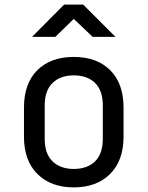

<svg xmlns="http://www.w3.org/2000/svg" viewBox="-20 -805 640 833"><path d="M300 8Q201 8 142.5 -50Q84 -108 84 -212V-338Q84 -443 142 -500.5Q200 -558 300 -558Q400 -558 458 -500.5Q516 -443 516 -338V-212Q516 -108 457.5 -50Q399 8 300 8ZM300 -72Q359 -72 392.5 -105Q426 -138 426 -202V-348Q426 -412 392.5 -445Q359 -478 300 -478Q242 -478 208 -445Q174 -412 174 -348V-202Q174 -138 208 -105Q242 -72 300 -72ZM119 -645 258 -785H341L481 -645H382L300 -723L220 -645Z"/></svg>

Font: JetBrainsMonoNL NF
Style: Regular
Weight: 400
Designer: Philipp Nurullin, Konstantin Bulenkov
Foundry: JetBrains
Version: Version 2.304; ttfautohint (v1.8.4.7-5d5b);Nerd Fonts 3.2.1